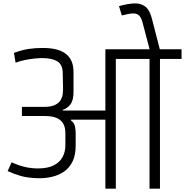

<svg xmlns="http://www.w3.org/2000/svg" viewBox="-20 -1137 1114 1157"><path d="M615 0V-416H408L407 -412Q427 -397 431.5 -376.5Q436 -356 436 -332V-259Q436 -203 417.5 -164.5Q399 -126 366.5 -103.5Q334 -81 293.5 -71.5Q253 -62 208 -63Q146 -65 106 -76.5Q66 -88 26 -106L50 -159Q94 -139 132 -130.5Q170 -122 208 -122Q267 -122 303.5 -140.5Q340 -159 357 -190.5Q374 -222 374 -262V-333Q374 -370 361.5 -391Q349 -412 330 -422Q311 -432 289 -435Q267 -438 247 -438H112V-493H247Q290 -493 313.5 -505.5Q337 -518 346.5 -535.5Q356 -553 358 -570.5Q360 -588 360 -600L358 -698Q357 -749 324.5 -768Q292 -787 234 -787Q215 -787 186.5 -784Q158 -781 128.5 -775Q99 -769 74 -759L64 -818Q112 -836 151.5 -842Q191 -848 237 -848Q285 -848 320 -839Q355 -830 378 -811.5Q401 -793 412 -766Q423 -739 423 -702V-582Q423 -532 404 -507.5Q385 -483 358 -475V-471H615V-840H881V-842L842 -990Q834 -1025 821 -1040.5Q808 -1056 784 -1056Q760 -1056 714 -1044L697 -1100Q750 -1115 789.5 -1116.5Q829 -1118 856 -1097Q883 -1076 896 -1022L943 -840H1074V-782H944V0H881V-782H678V0Z"/></svg>

Font: Matangi
Style: Regular
Weight: 400
Designer: Prashant Pant
Foundry: The Graphic Ant
Version: Version 3.002